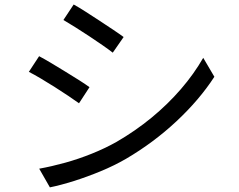

<svg xmlns="http://www.w3.org/2000/svg" viewBox="-20 -788 1040 836"><path d="M300.8 -768.4Q323.1 -756.2 353.1 -736.9Q383.1 -717.6 415 -696.7Q446.9 -675.8 474.5 -657.3Q502.2 -638.8 518.3 -626.8L471 -558.7Q453.3 -572.5 425.9 -591.5Q398.6 -610.5 367.7 -630.9Q336.8 -651.3 307.3 -669.8Q277.8 -688.3 256.1 -700.9ZM150.7 -53.5Q205.9 -63.5 264 -79.6Q322.1 -95.7 379 -118.6Q435.9 -141.4 486.4 -169.6Q569.3 -217.6 640.1 -275.8Q710.8 -334.1 767.7 -400Q824.7 -466 864.9 -536.2L913.4 -453.7Q848.1 -353.2 748.4 -260Q648.6 -166.8 528.5 -96.4Q478.1 -67.2 418.8 -42.6Q359.4 -18 301.6 0.2Q243.8 18.4 197.2 27.8ZM150.3 -543.3Q172.4 -531.7 203.2 -513.3Q234 -494.9 266 -475.2Q298 -455.6 325.8 -438Q353.5 -420.4 369.7 -408.4L324 -338.3Q305.2 -351.9 277.8 -370.3Q250.3 -388.6 219.1 -408.5Q187.9 -428.4 158.1 -446Q128.3 -463.6 105.6 -475.2Z"/></svg>

Font: Noto Sans SC Thin
Style: Regular
Weight: 100
Designer: Ryoko NISHIZUKA 西塚涼子 (kana, bopomofo & ideographs); Paul D. Hunt (Latin, Greek & Cyrillic); Sandoll Communications 산돌커뮤니
Foundry: Adobe
Version: Version 2.004-H2;hotconv 1.0.118;makeotfexe 2.5.65603